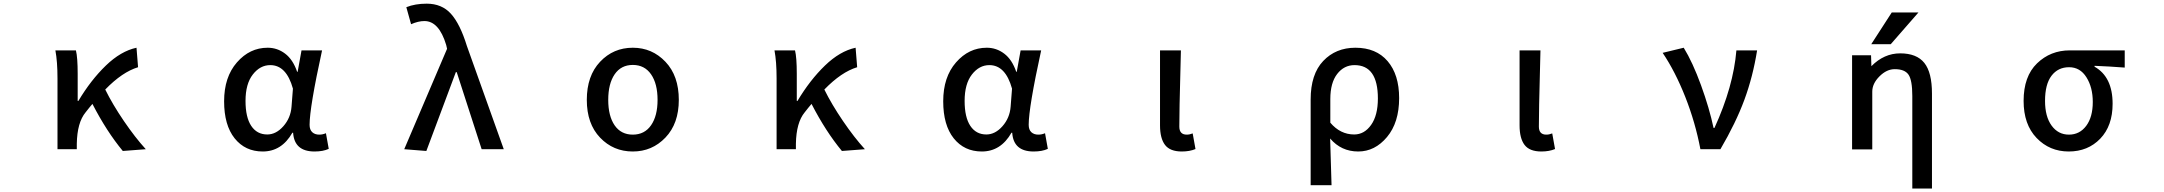

<svg xmlns="http://www.w3.org/2000/svg" viewBox="-20 -830 12040 1068"><path d="M791 0 663.1 9.8Q573.2 -98.6 494.1 -252Q490.2 -247.1 476.6 -231Q462.9 -214.8 456.1 -205.1Q409.2 -148.4 407.2 -30.3V0H299.8V-393.6Q299.8 -487.3 288.1 -549.8H402.3Q412.1 -510.7 412.1 -418.9V-268.6H416Q485.4 -384.8 568.8 -465.3Q652.3 -545.9 739.3 -564.5L748 -456.1Q660.2 -429.7 565.4 -332Q606.4 -249 668.9 -157.2Q731.4 -65.4 791 0Z M1441.4 12.7Q1343.8 12.7 1285.2 -60.5Q1226.6 -133.8 1226.6 -266.6Q1226.6 -401.4 1297.9 -482.9Q1369.1 -564.5 1468.8 -564.5Q1522.5 -564.5 1565.9 -531.7Q1609.4 -499 1632.8 -430.7H1635.7L1657.2 -549.8H1771.5Q1702.1 -232.4 1702.1 -135.7Q1702.1 -108.4 1716.8 -94.7Q1731.4 -81.1 1755.9 -81.1Q1774.4 -81.1 1793 -88.9L1808.6 -2Q1777.3 12.7 1729.5 12.7Q1617.2 12.7 1610.4 -91.8H1606.4Q1546.9 12.7 1441.4 12.7ZM1466.8 -82Q1515.6 -82 1556.2 -127.9Q1596.7 -173.8 1601.6 -236.3L1609.4 -336.9Q1573.2 -467.8 1483.4 -467.8Q1426.8 -467.8 1386.2 -415.5Q1345.7 -363.3 1345.7 -268.6Q1345.7 -177.7 1377.4 -129.9Q1409.2 -82 1466.8 -82Z M2351.6 9.8 2228.5 0 2466.8 -558.6 2461.9 -580.1Q2421.9 -712.9 2340.8 -712.9Q2306.6 -712.9 2266.6 -695.3L2240.2 -790Q2289.1 -809.6 2353.5 -809.6Q2437.5 -809.6 2488.3 -753.4Q2539.1 -697.3 2577.1 -574.2L2782.2 0H2659.2L2520.5 -428.7H2515.6Z M3500 12.7Q3391.6 12.7 3317.9 -64.5Q3244.1 -141.6 3244.1 -274.4Q3244.1 -408.2 3317.9 -486.3Q3391.6 -564.5 3500 -564.5Q3607.4 -564.5 3681.6 -486.3Q3755.9 -408.2 3755.9 -274.4Q3755.9 -142.6 3681.6 -64.9Q3607.4 12.7 3500 12.7ZM3637.7 -274.4Q3637.7 -364.3 3601.6 -416.5Q3565.4 -468.8 3500 -468.8Q3434.6 -468.8 3398.9 -416.5Q3363.3 -364.3 3363.3 -274.4Q3363.3 -184.6 3398.9 -132.8Q3434.6 -81.1 3500 -81.1Q3565.4 -81.1 3601.6 -133.3Q3637.7 -185.5 3637.7 -274.4Z M4791 0 4663.1 9.8Q4573.2 -98.6 4494.1 -252Q4490.2 -247.1 4476.6 -231Q4462.9 -214.8 4456.1 -205.1Q4409.2 -148.4 4407.2 -30.3V0H4299.8V-393.6Q4299.8 -487.3 4288.1 -549.8H4402.3Q4412.1 -510.7 4412.1 -418.9V-268.6H4416Q4485.4 -384.8 4568.8 -465.3Q4652.3 -545.9 4739.3 -564.5L4748 -456.1Q4660.2 -429.7 4565.4 -332Q4606.4 -249 4668.9 -157.2Q4731.4 -65.4 4791 0Z M5441.4 12.7Q5343.8 12.7 5285.2 -60.5Q5226.6 -133.8 5226.6 -266.6Q5226.6 -401.4 5297.9 -482.9Q5369.1 -564.5 5468.8 -564.5Q5522.5 -564.5 5565.9 -531.7Q5609.4 -499 5632.8 -430.7H5635.7L5657.2 -549.8H5771.5Q5702.1 -232.4 5702.1 -135.7Q5702.1 -108.4 5716.8 -94.7Q5731.4 -81.1 5755.9 -81.1Q5774.4 -81.1 5793 -88.9L5808.6 -2Q5777.3 12.7 5729.5 12.7Q5617.2 12.7 5610.4 -91.8H5606.4Q5546.9 12.7 5441.4 12.7ZM5466.8 -82Q5515.6 -82 5556.2 -127.9Q5596.7 -173.8 5601.6 -236.3L5609.4 -336.9Q5573.2 -467.8 5483.4 -467.8Q5426.8 -467.8 5386.2 -415.5Q5345.7 -363.3 5345.7 -268.6Q5345.7 -177.7 5377.4 -129.9Q5409.2 -82 5466.8 -82Z M6553.7 12.7Q6488.3 12.7 6460.4 -23.9Q6432.6 -60.5 6432.6 -132.8V-549.8H6548.8Q6547.9 -502 6545.4 -411.1Q6543 -320.3 6541.5 -250Q6540 -179.7 6540 -126Q6540 -81.1 6581.1 -81.1Q6597.7 -81.1 6614.3 -87.9L6629.9 -1Q6597.7 12.7 6553.7 12.7Z M7270.5 200.2V-276.4Q7270.5 -417 7340.3 -490.7Q7410.2 -564.5 7519.5 -564.5Q7634.8 -564.5 7698.7 -489.7Q7762.7 -415 7762.7 -284.2Q7762.7 -148.4 7695.3 -67.9Q7627.9 12.7 7535.2 12.7Q7440.4 12.7 7378.9 -59.6Q7385.7 177.7 7386.7 200.2ZM7512.7 -82Q7569.3 -82 7606.9 -135.3Q7644.5 -188.5 7644.5 -282.2Q7644.5 -467.8 7514.6 -467.8Q7456.1 -467.8 7418 -418.5Q7379.9 -369.1 7379.9 -279.3V-147.5Q7435.5 -82 7512.7 -82Z M8553.7 12.7Q8488.3 12.7 8460.4 -23.9Q8432.6 -60.5 8432.6 -132.8V-549.8H8548.8Q8547.9 -502 8545.4 -411.1Q8543 -320.3 8541.5 -250Q8540 -179.7 8540 -126Q8540 -81.1 8581.1 -81.1Q8597.7 -81.1 8614.3 -87.9L8629.9 -1Q8597.7 12.7 8553.7 12.7Z M9549.8 0H9438.5Q9410.2 -149.4 9354.5 -290.5Q9298.8 -431.6 9228.5 -536.1L9345.7 -564.5Q9395.5 -483.4 9441.9 -356Q9488.3 -228.5 9511.7 -118.2H9516.6Q9622.1 -348.6 9638.7 -549.8H9753.9Q9730.5 -403.3 9683.1 -274.9Q9635.7 -146.5 9549.8 0Z M10502.9 -760.7H10651.4L10497.1 -584H10388.7ZM10726.6 -309.6V218.8H10617.2V-295.9Q10617.2 -383.8 10596.2 -414.6Q10575.2 -445.3 10519.5 -445.3Q10474.6 -445.3 10434.6 -405.3Q10394.5 -365.2 10394.5 -320.3V1H10282.2V-522.5H10387.7L10389.6 -461.9Q10460 -533.2 10549.8 -533.2Q10641.6 -533.2 10684.1 -480Q10726.6 -426.8 10726.6 -309.6Z M11236.3 -268.6Q11236.3 -405.3 11311 -477.5Q11385.7 -549.8 11493.2 -549.8H11798.8V-454.1Q11710 -460.9 11630.9 -463.9V-459Q11731.4 -402.3 11731.4 -252.9Q11731.4 -129.9 11662.6 -58.6Q11593.8 12.7 11487.3 12.7Q11380.9 12.7 11308.6 -62.5Q11236.3 -137.7 11236.3 -268.6ZM11621.1 -262.7Q11621.1 -343.8 11585.9 -399.9Q11550.8 -456.1 11489.3 -456.1Q11427.7 -456.1 11391.6 -408.7Q11355.5 -361.3 11355.5 -268.6Q11355.5 -181.6 11392.1 -131.3Q11428.7 -81.1 11488.3 -81.1Q11547.9 -81.1 11584.5 -129.9Q11621.1 -178.7 11621.1 -262.7Z"/></svg>

Font: Gen Shin Gothic Monospace Medium
Style: Regular
Weight: 500
Designer: [Source Han Sans]
Ryoko NISHIZUKA  (kana & ideographs); Paul D. Hunt (Latin, Greek & Cyrillic); Wenlong ZHANG  (bopomofo
Version: Version 1.002.20150607